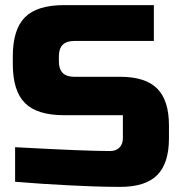

<svg xmlns="http://www.w3.org/2000/svg" viewBox="-20 -720 710 750"><path d="M39 -145Q313 -130 410 -130Q433 -130 446.5 -143.5Q460 -157 460 -180V-270H230Q125 -270 77.5 -317.5Q30 -365 30 -470V-500Q30 -605 77.5 -652.5Q125 -700 230 -700H581V-560H270Q210 -560 210 -500V-480Q210 -420 270 -420H450Q548 -420 594 -374Q640 -328 640 -230V-180Q640 -82 594 -36Q548 10 450 10Q399 10 342 8L250 4Q148 -1 39 -10Z"/></svg>

Font: Russo One
Style: Regular
Weight: 400
Designer: Jovanny lemonad
Foundry: Jovanny Lemonad
Version: Version 1.001